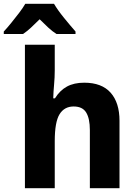

<svg xmlns="http://www.w3.org/2000/svg" viewBox="-80 -997 700 1017"><path d="M52 0V-760H210V-624Q210 -587 206.5 -549.5Q203 -512 202 -476H211Q237 -518 274.5 -538.5Q312 -559 366 -559Q459 -559 506 -506Q553 -453 553 -357V0H396V-308Q396 -369 376.5 -401Q357 -433 310 -433Q261 -433 235.5 -392Q210 -351 210 -249V0ZM-60 -830Q-43 -848 -21 -875Q1 -902 21.5 -929Q42 -956 54 -977H206Q226 -943 259 -902.5Q292 -862 320 -830V-817H219Q197 -831 175.5 -851Q154 -871 130 -895Q105 -870 84 -850.5Q63 -831 42 -817H-60Z"/></svg>

Font: Noto Sans Mono ExtraBold
Style: Regular
Weight: 800
Designer: Monotype Design Team
Foundry: Monotype Imaging Inc.
Version: Version 2.014